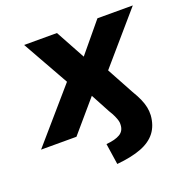

<svg xmlns="http://www.w3.org/2000/svg" viewBox="-159 -614 895 918"><g transform="rotate(-20 289.0 -154.5)"><path d="M284 189 268 82Q314 78 338 63.5Q362 49 363 18Q364 8 361 -3Q358 -14 351.5 -28.5Q345 -43 333 -62L273 -174H294L145 0H-35L217 -291L221 -212L60 -498H227L316 -335H298L433 -498H613L367 -213L370 -294L470 -110Q487 -82 497 -59Q507 -36 511 -16Q515 4 514 25Q510 76 484 110Q458 144 408.5 163Q359 182 284 189Z"/></g></svg>

Font: Nunito Sans 9pt ExtraBold
Style: Italic
Weight: 800
Italic angle: -9°
Version: Version 3.101;gftools[0.9.27]